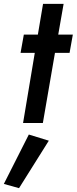

<svg xmlns="http://www.w3.org/2000/svg" viewBox="-67 -640 399 999"><path d="M57 -460H130L157 -620H264L236 -460H312L295 -365H219L156 0H53L114 -365H40ZM83 60 187 92 32 339 -47 317Z"/></svg>

Font: Jost* Medium
Style: Italic
Weight: 500
Italic angle: -10°
Version: Version 3.7